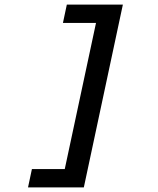

<svg xmlns="http://www.w3.org/2000/svg" viewBox="-20 -719 690 836"><path d="M102 97 119 17H262L398 -619H254L271 -699H515L345 97Z"/></svg>

Font: Azeret Mono
Style: Italic
Weight: 400
Italic angle: -12°
Designer: Martin Vácha
Foundry: Displaay
Version: Version 1.000; Glyphs 3.0.3, build 3074